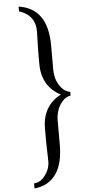

<svg xmlns="http://www.w3.org/2000/svg" viewBox="-101 -1652 883 1941"><g transform="rotate(-5 340.5 -681.5)"><path d="M612 -699V-663Q562 -654 526 -612Q490 -570 475 -521Q460 -472 460 -422V-176Q460 19 383.5 124Q307 229 167 241V190Q232 187 281 121.5Q330 56 330 -21Q330 -32 327.5 -112Q325 -192 325 -223V-353Q325 -582 515 -681Q325 -780 325 -1008V-1139Q325 -1167 327.5 -1247.5Q330 -1328 330 -1340Q330 -1503 167 -1556V-1604Q460 -1560 460 -1185V-939Q460 -889 475 -840Q490 -791 526 -749.5Q562 -708 612 -699Z"/></g></svg>

Font: STIXSizeTwoSym
Style: Bold
Weight: 700
Designer: MicroPress Inc., with final additions and corrections provided by Coen Hoffman, Elsevier (retired)
Version: Version 1.1.0